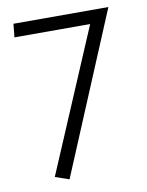

<svg xmlns="http://www.w3.org/2000/svg" viewBox="-72 -458 543 707"><g transform="rotate(-10 199.5 -105.0)"><path d="M27 -405H382L131 195L79 177L305 -355H22Z"/></g></svg>

Font: EauTest Semilight
Style: Italic
Weight: 300
Italic angle: -12°
Designer: Christian Thalmann (Catharsis Fonts)
Version: Version 0.001;PS 000.001;hotconv 1.0.88;makeotf.lib2.5.64775